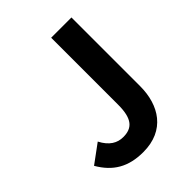

<svg xmlns="http://www.w3.org/2000/svg" viewBox="-212 -859 991 991"><g transform="rotate(-45 284.0 -363.0)"><path d="M252 14C411 14 481 -100 481 -239V-740H333V-251C333 -148 299 -114 234 -114C191 -114 153 -135 124 -191L22 -116C73 -28 144 14 252 14Z"/></g></svg>

Font: Spoqa Han Sans Neo Bold
Style: Bold
Weight: 700
Designer: [Spoqa Han Sans Neo] Dong-huui Kim  Younghwa Kang  Yujin Lee  [Noto Sans] Ryoko NISHIZUKA  (kana & ideographs); Paul D. 
Foundry: Spoqa (http://www.spoqa-han-sans.com)
Version: Version 1.100;hotconv 1.0.109;makeotfexe 2.5.65596